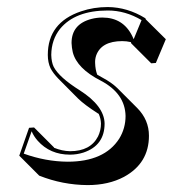

<svg xmlns="http://www.w3.org/2000/svg" viewBox="-20 -459 491 545"><path d="M62.5 -96.2 76.7 -97.2 133.3 -40.5Q133.3 -40.5 133.3 -39.6Q156.2 -30.3 178.7 -29.8Q236.8 -29.8 258.3 -71.8Q266.6 -88.9 266.6 -108.4Q266.1 -122.6 260.3 -135.7Q258.8 -136.7 257.8 -137.2Q219.7 -161.6 201.7 -179.2L145.5 -235.8Q130.9 -251 123.5 -265.1Q115.7 -281.7 115.7 -303.2Q115.7 -395 210 -426.8Q245.6 -439 286.1 -439Q341.8 -438.5 392.6 -407.2L394 -403.8L450.7 -347.7L422.4 -280.3L409.2 -279.3L352.5 -335.9Q352.1 -337.4 351.6 -339.4Q339.4 -342.3 327.1 -342.3Q267.6 -342.3 252.9 -301.3Q249.5 -291 250 -280.3Q250.5 -261.7 255.9 -247.1Q263.2 -243.2 270.5 -238.8Q296.4 -225.1 313 -209L369.6 -152.3Q402.8 -118.7 402.8 -73.7Q402.8 4.4 332 43Q288.1 66.4 228.5 66.4Q157.7 65.9 91.3 39.6L34.7 -17.1ZM69.8 -86.4 47.4 -22.9Q109.4 -0.5 171.9 0Q276.4 0 318.4 -65.4Q336.4 -94.7 336.4 -129.9Q335 -193.8 266.1 -230Q198.2 -264.6 186.5 -311Q183.6 -323.7 183.1 -336.9Q183.1 -390.6 239.7 -405.3Q254.9 -409.2 270.5 -409.2Q329.6 -409.2 355.5 -356.4Q357.9 -351.6 359.4 -347.7L381.8 -401.9Q335.9 -429.2 286.1 -429.2Q193.4 -429.2 150.4 -377Q126 -346.2 125.5 -303.2Q126 -282.7 132.3 -269.5Q147.9 -239.3 206.5 -202.6Q275.9 -158.2 276.9 -108.4Q276.9 -45.9 216.8 -25.9Q198.2 -20 178.7 -20Q122.1 -20 86.9 -59.6Q75.7 -72.3 69.8 -86.4Z"/></svg>

Font: Linux Biolinum Shadow O
Style: Italic
Weight: 400
Italic angle: -12°
Designer: Philipp H. Poll
Foundry: Philipp H. Poll
Version: Version 0.6.2